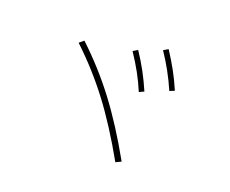

<svg xmlns="http://www.w3.org/2000/svg" viewBox="-103 -878 1144 953"><g transform="rotate(20 469.0 -402.0)"><path d="M208 -587.9 231.4 -607.4Q340.8 -504.9 430.2 -387Q519.5 -269 610.4 -106.4L582 -92.8Q491.7 -253.9 404.1 -369.9Q316.4 -485.8 208 -587.9ZM473.6 -640.6 498 -655.3Q528.3 -609.9 552.2 -565.7Q576.2 -521.5 597.7 -471.7L572.3 -460Q552.2 -507.8 528.6 -550.8Q504.9 -593.8 473.6 -640.6ZM614.3 -696.3 638.7 -710.9Q669.9 -663.1 693.8 -619.4Q717.8 -575.7 738.3 -527.3L712.9 -516.6Q672.4 -610.4 614.3 -696.3Z"/></g></svg>

Font: Pretendard Thin
Style: Regular
Weight: 100
Designer: Base glyphs from Inter by Rasmus Andersson; Hangeul glyphs from Noto Sans CJK(Source Han Sans) by Jang Soo-young and Kan
Foundry: Kil Hyung-jin
Version: Version 1.309